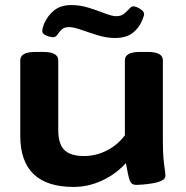

<svg xmlns="http://www.w3.org/2000/svg" viewBox="-20 -730 733 758"><path d="M271 8Q60 8 60 -194V-492Q60 -508 74.5 -516.5Q89 -525 121 -525H149Q181 -525 195.5 -516.5Q210 -508 210 -492V-216Q210 -162 234 -138Q258 -114 312 -114Q359 -114 402 -136Q445 -158 473 -196V-492Q473 -508 487.5 -516.5Q502 -525 534 -525H562Q594 -525 608.5 -516.5Q623 -508 623 -492V-174Q623 -130 625.5 -103.5Q628 -77 630.5 -61.5Q633 -46 633 -35Q633 -24 618.5 -17Q604 -10 583.5 -6.5Q563 -3 544.5 -1.5Q526 0 518 0Q499 0 492.5 -17Q486 -34 477 -86Q438 -43 383.5 -17.5Q329 8 271 8ZM189 -583Q185 -583 174.5 -585.5Q164 -588 155.5 -593.5Q147 -599 147 -607Q147 -615 149.5 -623Q152 -631 154 -636Q169 -670 195 -690Q221 -710 261 -710Q297 -710 331.5 -699Q366 -688 394.5 -677Q423 -666 439 -666Q458 -666 470 -676Q482 -686 490.5 -695.5Q499 -705 506 -705Q517 -705 533 -695Q549 -685 549 -674Q549 -670 546.5 -663.5Q544 -657 541 -649Q528 -618 502.5 -599Q477 -580 433 -580Q401 -580 365.5 -591Q330 -602 300 -612.5Q270 -623 253 -623Q233 -623 223 -613Q213 -603 206.5 -593Q200 -583 189 -583Z"/></svg>

Font: Asap Expanded
Style: Bold
Weight: 700
Width: 7
Designer: Pablo Cosgaya
Foundry: Omnibus-Type
Version: Version 3.001; ttfautohint (v1.8.4.7-5d5b)